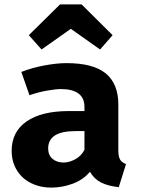

<svg xmlns="http://www.w3.org/2000/svg" viewBox="-20 -836 640 873"><path d="M518 -154Q518 -124 526 -110.5Q534 -97 553 -90L520 15Q472 10 440 -6Q408 -22 389 -55Q358 -18 310 -0.5Q262 17 214 17Q173 17 139.5 4.5Q106 -8 82.5 -30Q59 -52 46 -82.5Q33 -113 33 -150Q33 -237 101 -284Q169 -331 293 -331H364V-350Q364 -391 336.5 -411Q309 -431 258 -431Q234 -431 194 -424Q154 -417 114 -403L77 -509Q129 -529 184.5 -539Q240 -549 282 -549Q404 -549 461 -502Q518 -455 518 -361ZM269 -97Q295 -97 322.5 -112Q350 -127 364 -155V-240H326Q260 -240 229.5 -220Q199 -200 199 -161Q199 -131 218.5 -114Q238 -97 269 -97ZM169 -611 111 -676 253 -816H351L492 -676L435 -611L302 -705Z"/></svg>

Font: Qzxlaeiskcpccdgjqmyffctclhy
Style: Regular
Weight: 700
Monospace: yes
Designer: Carrois Corporate & Edenspiekermann
Foundry: Carrois Corporate GbR & Edenspiekermann AG
Version: Version 2.001